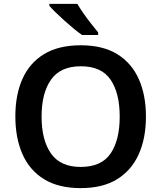

<svg xmlns="http://www.w3.org/2000/svg" viewBox="-20 -958 830 988"><path d="M731 -358Q731 -247 694 -164.5Q657 -82 583 -36Q509 10 395 10Q281 10 206.5 -36Q132 -82 95.5 -165Q59 -248 59 -359Q59 -470 95.5 -552Q132 -634 206.5 -679.5Q281 -725 396 -725Q509 -725 583 -679.5Q657 -634 694 -551.5Q731 -469 731 -358ZM194 -358Q194 -237 242.5 -168Q291 -99 395 -99Q502 -99 549 -168Q596 -237 596 -358Q596 -479 549 -548Q502 -617 396 -617Q291 -617 242.5 -548Q194 -479 194 -358ZM378 -938Q391 -916 410 -888.5Q429 -861 449.5 -835.5Q470 -810 485 -791V-778H402Q383 -791 359.5 -810.5Q336 -830 311.5 -852Q287 -874 266.5 -894Q246 -914 234 -928V-938Z"/></svg>

Font: Noto Sans Tangsa SemiBold
Style: Regular
Weight: 600
Version: Version 1.504